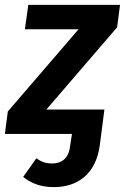

<svg xmlns="http://www.w3.org/2000/svg" viewBox="-40 -549 512 787"><path d="M452 -529H76L62 -429H282L-8 -92L-20 0H255L247 52C241 100 213 121 174 121C146 121 130 114 109 100L55 176C81 197 119 218 180 218C280 218 353 163 369 47L375 0L388 -100H150L440 -437Z"/></svg>

Font: Fira Sans Medium
Style: Italic
Weight: 500
Italic angle: -8°
Designer: bBox Type GmbH & Carrois Corporate GbR & Edenspiekermann AG
Foundry: bBox Type GmbH & Carrois Corporate GbR & Edenspiekermann AG
Version: Version 4.301;PS 004.301;hotconv 1.0.88;makeotf.lib2.5.64775